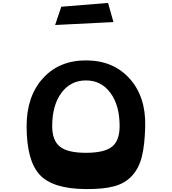

<svg xmlns="http://www.w3.org/2000/svg" viewBox="-20 -1271 1175 1313"><path d="M399 -1225 719 -1251 756 -1120 357 -1100ZM568 22Q342 21 252 -75.5Q162 -172 162 -408Q162 -612 273 -735Q384 -858 568 -858Q754 -858 866 -734Q978 -610 973 -407Q970 -279 950 -199.5Q930 -120 882.5 -68.5Q835 -17 760.5 3Q686 23 568 22ZM798 -408Q798 -551 735 -636Q672 -721 568 -721Q463 -721 400 -636Q337 -551 337 -408Q337 -310 390 -268Q443 -226 568 -226Q693 -226 745.5 -267.5Q798 -309 798 -408Z"/></svg>

Font: OpenDyslexic
Style: Bold
Weight: 800
Designer: Abbie Gonzalez
Version: Version 0.920;hotconv 1.0.109;makeotfexe 2.5.65596